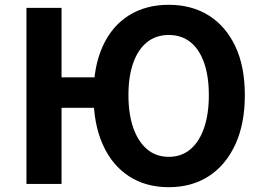

<svg xmlns="http://www.w3.org/2000/svg" viewBox="-20 -774 1104 808"><path d="M91.3 0V-740.8H239V-448.5H457.4V-320.3H239V0ZM690.2 13.8Q593.2 13.8 522 -32.8Q450.8 -79.4 412.2 -166.4Q373.5 -253.3 373.5 -373.6Q373.5 -494 412.2 -579.1Q450.8 -664.2 522 -709Q593.2 -753.8 690.2 -753.8Q787.2 -753.8 858.9 -708.6Q930.6 -663.4 970.5 -578.7Q1010.4 -494 1010.4 -373.6Q1010.4 -253.3 970.5 -166.4Q930.6 -79.4 858.9 -32.8Q787.2 13.8 690.2 13.8ZM690.2 -114Q743.9 -114 781.5 -146Q819.2 -178 839 -236.3Q858.9 -294.5 858.9 -373.6Q858.9 -452.6 839 -509.5Q819.2 -566.4 781.5 -596.6Q743.9 -626.8 690.2 -626.8Q636.7 -626.8 598.9 -596.6Q561 -566.4 540.8 -509.5Q520.5 -452.6 520.5 -373.6Q520.5 -294.5 540.8 -236.3Q561 -178 598.9 -146Q636.7 -114 690.2 -114Z"/></svg>

Font: Shanggu Sans SC VF
Style: Regular
Weight: 250
Designer: GuiWonder
Version: Version 1.021